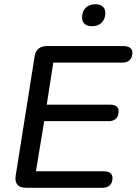

<svg xmlns="http://www.w3.org/2000/svg" viewBox="-20 -888 646 908"><path d="M54 -56 144 -623Q148 -646 162.5 -658Q177 -670 200 -670H564Q584 -670 595 -662Q606 -654 606 -639Q606 -616 593.5 -604Q581 -592 560 -592H232L201 -393H500Q520 -393 530.5 -385Q541 -377 541 -362Q541 -339 528.5 -327Q516 -315 495 -315H189L150 -78H470Q490 -78 501 -70Q512 -62 512 -47Q512 -24 499.5 -12Q487 0 465 0H103Q75 0 62.5 -14.5Q50 -29 54 -56ZM368 -805Q368 -834 385 -851Q402 -868 431 -868Q453 -868 465.5 -857.5Q478 -847 478 -827Q478 -798 461 -781Q444 -764 414 -764Q392 -764 380 -775Q368 -786 368 -805Z"/></svg>

Font: SN Pro
Style: Italic
Weight: 400
Italic angle: -9°
Designer: Tobias Whetton
Foundry: Supernotes
Version: Version 1.003